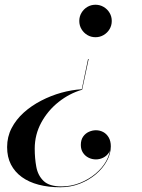

<svg xmlns="http://www.w3.org/2000/svg" viewBox="-20 -550 600 810"><path d="M234 240Q184 240 143 229.2Q102 218.5 72.2 197Q42.5 175.5 26.2 144Q10 112.5 10 70.5Q10 27 29 -9.5Q48 -46 80.2 -75Q112.5 -104 153.5 -125.2Q194.5 -146.5 238.5 -158.8Q282.5 -171 325 -173.5L351.5 -301H354L326.5 -171.5Q273 -156 227.5 -120Q182 -84 154.2 -33Q126.5 18 126.5 77Q126.5 117.5 133.2 154Q140 190.5 164 213.5Q188 236.5 239 236.5Q280 236.5 317 221.8Q354 207 383 182.8Q412 158.5 428.5 128.5Q445 98.5 445 67.5H446.5Q446.5 84 437.8 96.2Q429 108.5 414.8 115.5Q400.5 122.5 384.5 122.5Q368 122.5 353.5 115.2Q339 108 330 94.2Q321 80.5 321 61.5Q321 40 330.8 26.2Q340.5 12.5 355.2 6Q370 -0.5 384.5 -0.5Q401.5 -0.5 415.8 7.2Q430 15 438.8 30.2Q447.5 45.5 447.5 67.5Q447.5 98.5 430.8 129.2Q414 160 384.5 185Q355 210 316.5 225Q278 240 234 240ZM383 -393Q364 -393 348.5 -402.2Q333 -411.5 323.8 -427Q314.5 -442.5 314.5 -461.5Q314.5 -480.5 323.8 -496Q333 -511.5 348.5 -520.8Q364 -530 383 -530Q401.5 -530 417.2 -520.8Q433 -511.5 442.2 -496Q451.5 -480.5 451.5 -461.5Q451.5 -442.5 442.2 -427Q433 -411.5 417.2 -402.2Q401.5 -393 383 -393Z"/></svg>

Font: Bodoni Moda 72pt Medium
Style: Italic
Weight: 500
Italic angle: -13°
Designer: Owen Earl
Foundry: indestructible type
Version: Version 2.004